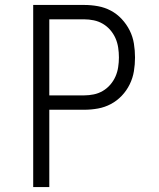

<svg xmlns="http://www.w3.org/2000/svg" viewBox="-20 -755 640 775"><path d="M114 0V-735H320Q348 -735 375.5 -730Q403 -725 427.5 -712Q452 -699 471.5 -678Q491 -657 503.5 -632Q516 -607 520.5 -579Q525 -551 525 -523Q525 -495 520.5 -467.5Q516 -440 503.5 -414.5Q491 -389 471.5 -368.5Q452 -348 427.5 -335Q403 -322 375.5 -317Q348 -312 320 -312H179V0ZM179 -370H320Q339 -370 358.5 -374Q378 -378 395 -388Q412 -398 425 -413Q438 -428 446 -446Q454 -464 457 -484Q460 -504 460 -523Q460 -543 457 -563Q454 -583 446 -601Q438 -619 425 -634Q412 -649 395 -659Q378 -669 358.5 -673Q339 -677 320 -677H179Z"/></svg>

Font: Iosevka Aile Custom Light
Style: Regular
Weight: 300
Designer: Belleve Invis
Foundry: Belleve Invis
Version: Version 17.0.2; ttfautohint (v1.8.3)